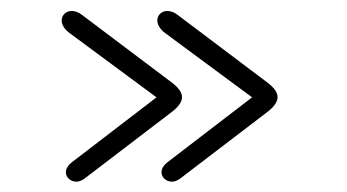

<svg xmlns="http://www.w3.org/2000/svg" viewBox="-20 -433 645 357"><path d="M309.6 -405.8C303.2 -410.6 296.4 -412.6 291 -412.6C280.3 -412.6 272.5 -404.8 272.5 -395C272.5 -387.7 276.9 -378.9 287.6 -371.1L448.7 -252L292 -131.8C283.7 -125.5 280.3 -118.7 280.3 -112.8C280.3 -103 289.1 -95.2 299.8 -95.2C304.7 -95.2 309.6 -97.2 314.5 -100.6L477.5 -225.1C489.7 -234.4 496.1 -243.7 496.1 -252.4C496.1 -261.2 489.7 -270 477.5 -279.3ZM131.8 -405.8C125.5 -410.6 118.7 -412.6 113.3 -412.6C102.5 -412.6 94.7 -404.8 94.7 -395C94.7 -387.7 99.1 -378.9 109.9 -371.1L271 -252L114.3 -131.8C106 -125.5 102.5 -118.7 102.5 -112.8C102.5 -103 111.3 -95.2 122.1 -95.2C127 -95.2 131.8 -97.2 136.7 -100.6L299.8 -225.1C312 -234.4 318.4 -243.7 318.4 -252.4C318.4 -261.2 312 -270 299.8 -279.3Z"/></svg>

Font: Cutive Mono
Style: Regular
Weight: 400
Monospace: yes
Designer: Vernon Adams
Foundry: Vernon Adams
Version: Version 1.002